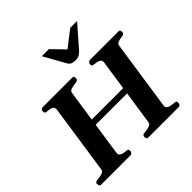

<svg xmlns="http://www.w3.org/2000/svg" viewBox="-232 -1170 1384 1384"><g transform="rotate(-45 460.0 -478.5)"><path d="M30.3 0Q22 0 19 -9.8Q16.1 -19.5 16.1 -24.9Q16.1 -32.7 21 -37.4Q25.9 -42 35.6 -43Q61 -44.9 84.7 -51.5Q108.4 -58.1 111.8 -74.2L191.4 -612.8Q191.4 -628.9 180.9 -636.2Q170.4 -643.6 155 -646Q139.6 -648.4 125 -649.9Q114.7 -650.9 112.3 -656.2Q109.9 -661.6 109.9 -672.4Q109.9 -678.7 116.2 -685.8Q122.6 -692.9 130.9 -692.9H436Q442.9 -692.9 445.8 -686Q448.7 -679.2 448.7 -672.9Q448.7 -652.3 429.7 -649.9Q405.8 -647.9 380.9 -641.4Q356 -634.8 353.5 -618.7L317.9 -379.9H638.2L672.4 -611.8Q672.4 -628.4 662.1 -635.7Q651.9 -643.1 636.5 -645.8Q621.1 -648.4 606 -649.9Q595.7 -650.9 593.3 -655.5Q590.8 -660.2 590.8 -670.9Q590.8 -677.7 597.2 -685.3Q603.5 -692.9 611.8 -692.9H907.2Q914.1 -692.9 917 -685.8Q919.9 -678.7 919.9 -672.4Q919.9 -651.9 900.9 -649.9Q879.9 -647.9 858.4 -641.4Q836.9 -634.8 834.5 -618.7L754.9 -81.1Q754.9 -64.5 767.6 -57.1Q780.3 -49.8 798.1 -47.4Q815.9 -44.9 831.1 -43Q840.8 -42 843 -37.1Q845.2 -32.2 845.2 -24.9Q845.2 -14.6 839.8 -7.3Q834.5 0 826.2 0H511.2Q502.9 0 499.8 -9.8Q496.6 -19.5 497.1 -24.9Q499 -32.7 502.9 -37.6Q506.8 -42.5 516.6 -43Q540.5 -44.9 565.4 -51.5Q590.3 -58.1 592.8 -74.2L631.3 -333H311L273.9 -80.6Q273.9 -64.5 284.9 -56.9Q295.9 -49.3 311.5 -46.9Q327.1 -44.4 340.3 -43Q350.1 -42 352.3 -37.1Q354.5 -32.2 354.5 -24.9Q354.5 -15.1 349.1 -7.6Q343.8 0 335.4 0ZM537.1 -764.2Q512.2 -764.2 499 -771.2Q485.8 -778.3 480 -789.1L386.2 -957H458.5L551.8 -860.8L675.8 -957H745.6L602.5 -793.5Q592.3 -782.2 577.4 -773.2Q562.5 -764.2 537.1 -764.2Z"/></g></svg>

Font: Gelasio
Style: Italic
Weight: 400
Italic angle: -8.5°
Designer: Eben Sorkin
Foundry: Eben Sorkin
Version: Version 1.008